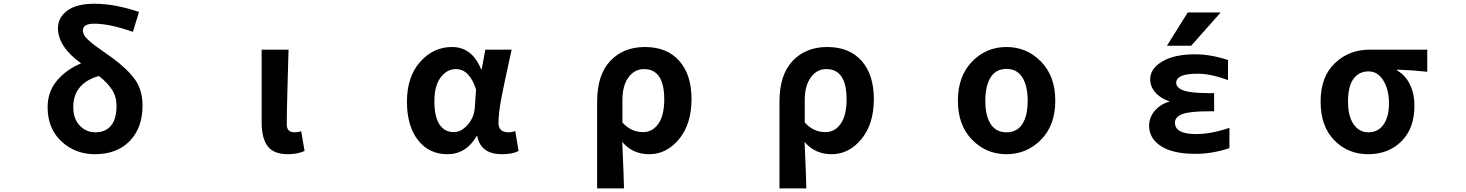

<svg xmlns="http://www.w3.org/2000/svg" viewBox="-20 -832 8040 1053"><path d="M503.9 -106.4Q558.6 -106.4 588.9 -143.1Q619.1 -179.7 619.1 -252Q619.1 -301.8 594.2 -340.3Q569.3 -378.9 522.5 -415Q456.1 -397.5 418.9 -354.5Q381.8 -311.5 381.8 -245.1Q381.8 -180.7 417 -143.6Q452.1 -106.4 503.9 -106.4ZM742.2 -766.6 709 -657.2Q582 -702.1 496.1 -702.1Q434.6 -702.1 434.6 -665Q434.6 -651.4 441.9 -638.7Q449.2 -626 467.8 -609.4Q486.3 -592.8 500.5 -582.5Q514.6 -572.3 546.9 -549.3Q579.1 -526.4 594.7 -515.6Q679.7 -453.1 720.7 -395.5Q761.7 -337.9 761.7 -252Q761.7 -131.8 691.9 -59.1Q622.1 13.7 500 13.7Q392.6 13.7 316.9 -56.6Q241.2 -127 241.2 -243.2Q241.2 -329.1 292.5 -390.1Q343.8 -451.2 424.8 -484.4Q297.9 -576.2 297.9 -677.7Q297.9 -735.4 348.6 -773.4Q399.4 -811.5 497.1 -811.5Q609.4 -811.5 742.2 -766.6Z M1559.6 13.7Q1480.5 13.7 1447.8 -30.3Q1415 -74.2 1415 -159.2V-559.6H1562.5Q1561.5 -524.4 1557.1 -369.1Q1552.7 -213.9 1552.7 -152.3Q1552.7 -127 1563.5 -116.7Q1574.2 -106.4 1597.7 -106.4Q1614.3 -106.4 1631.8 -112.3L1650.4 -3.9Q1610.4 13.7 1559.6 13.7Z M2433.6 13.7Q2333 13.7 2272.5 -63.5Q2211.9 -140.6 2211.9 -275.4Q2211.9 -411.1 2284.2 -492.7Q2356.4 -574.2 2459 -574.2Q2568.4 -574.2 2618.2 -453.1H2622.1L2641.6 -559.6H2786.1Q2782.2 -543.9 2768.1 -478Q2753.9 -412.1 2747.6 -382.3Q2741.2 -352.5 2731.4 -302.7Q2721.7 -252.9 2717.8 -218.3Q2713.9 -183.6 2713.9 -158.2Q2713.9 -106.4 2768.6 -106.4Q2788.1 -106.4 2805.7 -113.3L2824.2 -3.9Q2791 13.7 2733.4 13.7Q2616.2 13.7 2597.7 -85H2593.8Q2536.1 13.7 2433.6 13.7ZM2467.8 -107.4Q2509.8 -107.4 2544.9 -147.5Q2580.1 -187.5 2584 -242.2L2590.8 -340.8Q2555.7 -453.1 2479.5 -453.1Q2431.6 -453.1 2397 -407.7Q2362.3 -362.3 2362.3 -277.3Q2362.3 -192.4 2390.1 -149.9Q2418 -107.4 2467.8 -107.4Z M3254.9 201.2V-273.4Q3254.9 -421.9 3327.1 -498Q3399.4 -574.2 3516.6 -574.2Q3637.7 -574.2 3705.1 -498.5Q3772.5 -422.9 3772.5 -289.1Q3772.5 -151.4 3704.1 -68.8Q3635.7 13.7 3541 13.7Q3449.2 13.7 3392.6 -53.7Q3401.4 142.6 3402.3 201.2ZM3507.8 -107.4Q3558.6 -107.4 3590.8 -153.3Q3623 -199.2 3623 -287.1Q3623 -453.1 3511.7 -453.1Q3460 -453.1 3426.8 -407.7Q3393.6 -362.3 3393.6 -283.2V-160.2Q3440.4 -107.4 3507.8 -107.4Z M4254.9 201.2V-273.4Q4254.9 -421.9 4327.1 -498Q4399.4 -574.2 4516.6 -574.2Q4637.7 -574.2 4705.1 -498.5Q4772.5 -422.9 4772.5 -289.1Q4772.5 -151.4 4704.1 -68.8Q4635.7 13.7 4541 13.7Q4449.2 13.7 4392.6 -53.7Q4401.4 142.6 4402.3 201.2ZM4507.8 -107.4Q4558.6 -107.4 4590.8 -153.3Q4623 -199.2 4623 -287.1Q4623 -453.1 4511.7 -453.1Q4460 -453.1 4426.8 -407.7Q4393.6 -362.3 4393.6 -283.2V-160.2Q4440.4 -107.4 4507.8 -107.4Z M5233.4 -279.3Q5233.4 -414.1 5311 -494.1Q5388.7 -574.2 5500 -574.2Q5611.3 -574.2 5689.5 -494.1Q5767.6 -414.1 5767.6 -279.3Q5767.6 -145.5 5689.5 -65.9Q5611.3 13.7 5500 13.7Q5388.7 13.7 5311 -65.9Q5233.4 -145.5 5233.4 -279.3ZM5413.1 -151.9Q5442.4 -106.4 5500 -106.4Q5557.6 -106.4 5586.9 -151.9Q5616.2 -197.3 5616.2 -279.3Q5616.2 -361.3 5586.9 -407.7Q5557.6 -454.1 5500 -454.1Q5442.4 -454.1 5413.1 -407.7Q5383.8 -361.3 5383.8 -279.3Q5383.8 -197.3 5413.1 -151.9Z M6494.1 -763.7H6674.8L6512.7 -581.1H6379.9ZM6539.1 -96.7Q6622.1 -96.7 6722.7 -130.9V-19.5Q6625 12.7 6534.2 11.7Q6413.1 11.7 6347.7 -30.3Q6282.2 -72.3 6282.2 -142.6Q6282.2 -192.4 6319.3 -231.4Q6351.6 -264.6 6395.5 -275.4Q6350.6 -290 6321.3 -319.3Q6288.1 -353.5 6288.1 -398.4Q6288.1 -455.1 6354 -494.6Q6419.9 -534.2 6534.2 -534.2Q6619.1 -534.2 6714.8 -502.9V-392.6Q6618.2 -428.7 6545.9 -427.7Q6430.7 -427.7 6430.7 -377.9Q6430.7 -350.6 6470.7 -335.9Q6510.7 -321.3 6611.3 -321.3H6638.7V-221.7H6611.3Q6503.9 -221.7 6463.9 -206.1Q6423.8 -190.4 6423.8 -159.2Q6423.8 -96.7 6539.1 -96.7Z M7483.4 13.7Q7372.1 13.7 7297.4 -63Q7222.7 -139.6 7222.7 -274.4Q7222.7 -411.1 7300.8 -485.4Q7378.9 -559.6 7490.2 -559.6H7807.6V-438.5Q7727.5 -447.3 7642.6 -450.2V-445.3Q7687.5 -419.9 7712.4 -369.1Q7737.3 -318.4 7737.3 -251Q7737.3 -128.9 7666.5 -57.6Q7595.7 13.7 7483.4 13.7ZM7485.4 -440.4Q7432.6 -440.4 7402.8 -399.4Q7373 -358.4 7373 -274.4Q7373 -195.3 7403.3 -150.9Q7433.6 -106.4 7485.4 -106.4Q7537.1 -106.4 7567.4 -148.4Q7597.7 -190.4 7597.7 -264.6Q7597.7 -338.9 7567.4 -389.6Q7537.1 -440.4 7485.4 -440.4Z"/></svg>

Font: GenEi Gothic M Regular
Style: Bold
Weight: 700
Designer: o_tamon (Modified); [Source Han Sans]
Ryoko NISHIZUKA  (kana & ideographs); Paul D. Hunt (Latin, Greek & Cyrillic); Wenl
Version: Version 1.1a;Original Version 1.004